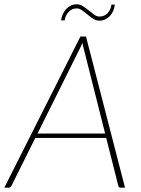

<svg xmlns="http://www.w3.org/2000/svg" viewBox="-39 -873 656 893"><path d="M0 0ZM542.5 0H522Q514 0 511.5 -8L455 -231.5H125L14 -8Q11.5 -4.5 8.2 -2.2Q5 0 1 0H-19L335 -703H361ZM135.5 -252H450L351 -644.5Q349 -651.5 347.2 -658.5Q345.5 -665.5 344.5 -673.5Q341 -665.5 337.8 -658.5Q334.5 -651.5 331 -644.5ZM424 -796Q447 -796 461.8 -812.2Q476.5 -828.5 479.5 -851.5H495Q493.5 -836.5 487.8 -823Q482 -809.5 472.8 -799.2Q463.5 -789 451.2 -783Q439 -777 424 -777Q408 -777 394.2 -786Q380.5 -795 367.8 -805.5Q355 -816 342.8 -825Q330.5 -834 317 -834Q306 -834 296.5 -829.5Q287 -825 279.8 -817.2Q272.5 -809.5 267.8 -799.2Q263 -789 261.5 -778H245Q247 -793 253 -806.5Q259 -820 268.2 -830.5Q277.5 -841 290 -847Q302.5 -853 317.5 -853Q333.5 -853 347.2 -844Q361 -835 373.8 -824.5Q386.5 -814 398.8 -805Q411 -796 424 -796Z"/></svg>

Font: Lato Thin
Style: Italic
Weight: 200
Italic angle: -7°
Designer: Lukasz Dziedzic
Foundry: tyPoland Lukasz Dziedzic
Version: Version 2.007; 2014-02-27